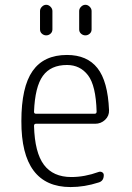

<svg xmlns="http://www.w3.org/2000/svg" viewBox="-20 -755 540 785"><path d="M253.9 -489.3Q187.5 -489.3 155.3 -444.8Q123 -400.4 119.1 -297.9Q119.1 -290 127 -290H367.2Q375 -290 375 -298.8Q372.1 -405.3 339.8 -447.3Q307.6 -489.3 253.9 -489.3ZM268.6 9.8Q66.4 9.8 67.4 -259.8Q67.4 -399.4 113.3 -464.8Q159.2 -530.3 253.9 -530.3Q335.9 -530.3 378.4 -476.6Q420.9 -422.9 425.8 -304.7Q426.8 -281.2 409.7 -265.1Q392.6 -249 369.1 -249H127Q119.1 -249 119.1 -240.2Q122.1 -130.9 159.7 -81.1Q197.3 -31.2 271.5 -31.2Q326.2 -31.2 382.8 -51.8Q390.6 -54.7 397.5 -50.8Q404.3 -46.9 404.3 -39.1Q404.3 -14.6 382.8 -8.8Q325.2 9.8 268.6 9.8ZM303.7 -710Q303.7 -719.7 311.5 -727.5Q319.3 -735.4 329.1 -735.4Q338.9 -735.4 346.7 -727.5Q354.5 -719.7 354.5 -710V-634.8Q354.5 -624 346.7 -617.2Q338.9 -610.4 329.1 -610.4Q319.3 -610.4 311.5 -617.2Q303.7 -624 303.7 -634.8ZM143.6 -710Q143.6 -719.7 151.4 -727.5Q159.2 -735.4 168.9 -735.4Q178.7 -735.4 186.5 -727.5Q194.3 -719.7 194.3 -710V-634.8Q194.3 -624 186.5 -617.2Q178.7 -610.4 168.9 -610.4Q159.2 -610.4 151.4 -617.2Q143.6 -624 143.6 -634.8Z"/></svg>

Font: Rounded Mgen+ 1mn light
Style: Regular
Weight: 200
Designer: [Source Han Sans]
Ryoko NISHIZUKA  (kana & ideographs); Paul D. Hunt (Latin, Greek & Cyrillic); Wenlong ZHANG  (bopomofo
Version: Version 1.059.20150602